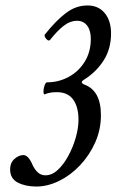

<svg xmlns="http://www.w3.org/2000/svg" viewBox="-20 -671 426 702"><path d="M113 11Q73 11 45 -3.5Q17 -18 17 -52Q17 -76 33 -90Q49 -104 65 -104Q75 -104 83.5 -94.5Q92 -85 99 -68Q107 -51 118.5 -40.5Q130 -30 146 -30Q170 -30 191.5 -50Q213 -70 230 -101.5Q247 -133 257 -168Q267 -203 267 -233Q267 -280 247.5 -307Q228 -334 188 -334Q176 -334 165.5 -332.5Q155 -331 143 -326Q139 -325 139 -338Q139 -347 143 -358.5Q147 -370 152 -370Q194 -370 230.5 -389.5Q267 -409 289.5 -445Q312 -481 312 -529Q312 -560 298.5 -577.5Q285 -595 262 -595Q236 -595 212 -576Q188 -557 163 -525Q161 -523 158 -523Q154 -523 148.5 -529.5Q143 -536 143 -542Q143 -544 145 -546Q184 -595 220.5 -623Q257 -651 300 -651Q340 -651 363 -623Q386 -595 386 -549Q386 -494 360.5 -452.5Q335 -411 291 -382Q279 -375 279 -371Q279 -366 288 -362Q349 -340 349 -250Q349 -197 328 -150Q307 -103 272.5 -66.5Q238 -30 196 -9.5Q154 11 113 11Z"/></svg>

Font: Junicode Two Beta Condensed
Style: Italic
Weight: 400
Width: 3
Italic angle: -9°
Version: Version 1.053; ttfautohint (v1.8.4)